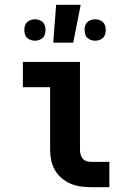

<svg xmlns="http://www.w3.org/2000/svg" viewBox="-20 -777 540 797"><path d="M358 0Q337 0 315 -3Q293 -6 273 -14.5Q253 -23 236 -37.5Q219 -52 208 -71Q197 -90 192.5 -111.5Q188 -133 188 -155V-415H75V-520H312V-155Q312 -145 314.5 -135.5Q317 -126 323.5 -118.5Q330 -111 339.5 -108Q349 -105 358 -105H434V0ZM201 -600 213 -757H315L284 -600ZM375 -608Q366 -608 357.5 -611Q349 -614 342.5 -620Q336 -626 333.5 -635Q331 -644 331 -653Q331 -661 333.5 -670Q336 -679 342.5 -685Q349 -691 357.5 -694Q366 -697 375 -697Q384 -697 392.5 -694Q401 -691 407.5 -685Q414 -679 416.5 -670Q419 -661 419 -653Q419 -644 416.5 -635Q414 -626 407.5 -620Q401 -614 392.5 -611Q384 -608 375 -608ZM125 -608Q116 -608 107.5 -611Q99 -614 92.5 -620Q86 -626 83.5 -635Q81 -644 81 -653Q81 -661 83.5 -670Q86 -679 92.5 -685Q99 -691 107.5 -694Q116 -697 125 -697Q134 -697 142.5 -694Q151 -691 157.5 -685Q164 -679 166.5 -670Q169 -661 169 -653Q169 -644 166.5 -635Q164 -626 157.5 -620Q151 -614 142.5 -611Q134 -608 125 -608Z"/></svg>

Font: Iosevka Curly Extrabold
Style: Regular
Weight: 800
Monospace: yes
Designer: Belleve Invis
Foundry: Belleve Invis
Version: Version 22.1.2; ttfautohint (v1.8.4)